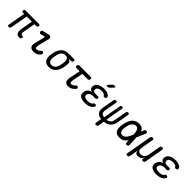

<svg xmlns="http://www.w3.org/2000/svg" viewBox="418 -2580 4564 4564"><g transform="rotate(45 2700.0 -297.5)"><path d="M417 10Q383 10 360.5 -4.5Q338 -19 327 -43Q316 -67 314 -98.5Q312 -130 318 -164L372 -470H199L122 -34Q118 -12 105.5 -1Q93 10 71 10Q49 10 40 -1Q31 -12 35 -34L112 -470H68Q48 -470 39.5 -480Q31 -490 35 -510Q39 -530 50.5 -540Q62 -550 82 -550H531Q551 -550 559.5 -540Q568 -530 564 -510Q560 -490 548.5 -480Q537 -470 517 -470H458L403 -158Q396 -118 410.5 -94Q425 -70 459 -68Q473 -67 478.5 -60.5Q484 -54 482 -40Q477 -10 463 0Q449 10 417 10Z M733 -408Q713 -403 699.5 -413Q686 -423 682 -444Q678 -467 686.5 -480Q695 -493 719 -499L864 -535Q888 -541 906 -537.5Q924 -534 935 -523.5Q946 -513 950 -496.5Q954 -480 949 -460L890 -224Q879 -179 876 -151Q873 -123 877 -107.5Q881 -92 891 -86Q901 -80 916 -80Q944 -80 970.5 -95.5Q997 -111 1018 -134Q1035 -152 1051 -152Q1067 -152 1079 -141Q1092 -130 1092.5 -109.5Q1093 -89 1079 -72Q1061 -50 1042 -34Q1023 -18 1001.5 -8.5Q980 1 955.5 5.5Q931 10 901 10Q867 10 840 0.5Q813 -9 796 -30Q779 -51 774.5 -83.5Q770 -116 782 -161L846 -408Q850 -422 842.5 -428Q835 -434 823 -431Z M1692 -468H1604Q1653 -461 1673.5 -427.5Q1694 -394 1689 -340Q1687 -305 1680.5 -270Q1674 -235 1665 -200Q1637 -106 1574 -48Q1511 10 1415 10Q1367 10 1332.5 -5Q1298 -20 1276.5 -47.5Q1255 -75 1246.5 -114Q1238 -153 1241 -200Q1243 -235 1249 -270Q1255 -305 1265 -340Q1293 -435 1356 -492.5Q1419 -550 1515 -550H1707Q1727 -550 1735.5 -539.5Q1744 -529 1740 -509Q1736 -489 1724 -478.5Q1712 -468 1692 -468ZM1430 -70Q1459 -70 1481.5 -79Q1504 -88 1522 -105Q1540 -122 1553 -146Q1566 -170 1575 -200Q1584 -235 1590.5 -270Q1597 -305 1599 -340Q1603 -400 1580.5 -435Q1558 -470 1501 -470Q1444 -470 1408 -435Q1372 -400 1355 -340Q1345 -305 1339 -270Q1333 -235 1331 -200Q1327 -140 1350 -105Q1373 -70 1430 -70Z M2293 -530Q2313 -530 2321.5 -517.5Q2330 -505 2326 -485Q2322 -465 2310 -452.5Q2298 -440 2278 -440H2098L2055 -224Q2048 -186 2044.5 -159Q2041 -132 2044 -114.5Q2047 -97 2056 -88.5Q2065 -80 2081 -80Q2109 -80 2135.5 -95.5Q2162 -111 2183 -134Q2200 -152 2216 -152Q2232 -152 2244 -141Q2257 -130 2257.5 -113Q2258 -96 2243 -79Q2223 -58 2203 -41.5Q2183 -25 2162 -13.5Q2141 -2 2117 4Q2093 10 2066 10Q2029 10 2003.5 -2Q1978 -14 1964 -36.5Q1950 -59 1947.5 -90.5Q1945 -122 1953 -161L2008 -440H1897Q1877 -440 1868 -452.5Q1859 -465 1863 -485Q1867 -505 1879.5 -517.5Q1892 -530 1912 -530Z M2907 -473Q2912 -461 2910 -450Q2908 -439 2900.5 -431.5Q2893 -424 2880.5 -419.5Q2868 -415 2852 -415Q2847 -415 2842.5 -416.5Q2838 -418 2833.5 -421Q2829 -424 2825 -429.5Q2821 -435 2817 -443Q2809 -459 2787.5 -467.5Q2766 -476 2734 -478Q2722 -479 2710.5 -479Q2699 -479 2687 -478Q2640 -475 2609.5 -456Q2579 -437 2573 -402Q2566 -366 2589.5 -345Q2613 -324 2661 -324H2739Q2759 -324 2767 -314.5Q2775 -305 2771 -285Q2768 -265 2756.5 -255.5Q2745 -246 2725 -246H2644Q2592 -246 2558 -222.5Q2524 -199 2517 -158Q2510 -119 2536.5 -98Q2563 -77 2614 -74Q2627 -73 2640.5 -73Q2654 -73 2667 -74Q2705 -76 2733 -88Q2761 -100 2776 -122Q2781 -130 2786 -135.5Q2791 -141 2795.5 -144.5Q2800 -148 2805.5 -149.5Q2811 -151 2817 -151Q2833 -151 2844 -146.5Q2855 -142 2860 -134.5Q2865 -127 2864 -116Q2863 -105 2855 -92Q2829 -47 2776.5 -22Q2724 3 2653 7Q2640 8 2626.5 8Q2613 8 2600 7Q2553 4 2517 -7.5Q2481 -19 2457.5 -40Q2434 -61 2425 -90.5Q2416 -120 2423 -157Q2434 -217 2473 -254.5Q2512 -292 2573 -297Q2523 -301 2498 -334Q2473 -367 2481 -414Q2487 -449 2505 -474.5Q2523 -500 2551.5 -517.5Q2580 -535 2618 -544.5Q2656 -554 2701 -557Q2713 -558 2724.5 -558Q2736 -558 2748 -557Q2811 -553 2852 -532Q2893 -511 2907 -473ZM2793 -670Q2781 -657 2767 -651Q2753 -645 2737 -645Q2705 -645 2701 -657Q2697 -669 2721 -695L2780 -758Q2792 -772 2806 -778.5Q2820 -785 2837 -785Q2871 -785 2875.5 -772Q2880 -759 2854 -733Z M3186 190Q3163 190 3154 179Q3145 168 3149 145L3175 0Q3115 0 3074.5 -26Q3034 -52 3017 -98.5Q3000 -145 3011 -208L3065 -518Q3069 -539 3081.5 -549.5Q3094 -560 3115 -560Q3136 -560 3144.5 -549.5Q3153 -539 3149 -518L3095 -208Q3087 -167 3097 -138Q3107 -109 3132.5 -93.5Q3158 -78 3195 -78L3273 -521Q3276 -541 3287.5 -550.5Q3299 -560 3319 -560Q3339 -560 3346.5 -550.5Q3354 -541 3351 -521L3273 -78Q3311 -78 3341 -93.5Q3371 -109 3391 -138Q3411 -167 3419 -208L3473 -518Q3477 -539 3489.5 -549.5Q3502 -560 3523 -560Q3544 -560 3552.5 -549.5Q3561 -539 3557 -518L3503 -208Q3492 -145 3458.5 -98.5Q3425 -52 3375 -26Q3325 0 3265 0L3239 145Q3235 168 3222 179Q3209 190 3186 190Z M4088 -46Q4089 -23 4078.5 -10Q4068 3 4045 8Q4021 13 4009 5Q3997 -3 3996 -26L3991 -104Q3977 -83 3962 -66Q3931 -30 3889.5 -10Q3848 10 3788 10Q3730 10 3693 -10Q3656 -30 3638 -66.5Q3620 -103 3618 -154.5Q3616 -206 3628 -270Q3639 -334 3659 -387Q3679 -440 3710.5 -478.5Q3742 -517 3786 -538.5Q3830 -560 3889 -560Q3948 -560 3983.5 -541.5Q4019 -523 4038 -490Q4047 -473 4053 -453L4083 -524Q4093 -547 4108 -555Q4123 -563 4144 -558Q4166 -553 4172 -540Q4178 -527 4169 -504L4074 -279ZM3980 -280V-285Q3978 -325 3972 -359Q3966 -393 3954 -417.5Q3942 -442 3922.5 -456Q3903 -470 3873 -470Q3842 -470 3816.5 -454.5Q3791 -439 3771.5 -412Q3752 -385 3738.5 -348.5Q3725 -312 3718 -270Q3710 -228 3710 -193.5Q3710 -159 3719 -133.5Q3728 -108 3749 -94Q3770 -80 3804 -80Q3834 -80 3858.5 -95.5Q3883 -111 3904 -137.5Q3925 -164 3943.5 -199.5Q3962 -235 3978 -275Z M4226 180Q4203 180 4194 169Q4185 158 4189 135L4302 -505Q4306 -528 4319 -539Q4332 -550 4355 -550Q4378 -550 4387 -539Q4396 -528 4392 -505L4338 -200Q4327 -137 4350.5 -102.5Q4374 -68 4430 -68Q4486 -68 4523.5 -102.5Q4561 -137 4572 -200L4626 -505Q4630 -528 4643 -539Q4656 -550 4679 -550Q4702 -550 4711 -539Q4720 -528 4716 -505L4633 -34Q4629 -12 4616 -1Q4603 10 4581 10Q4559 10 4550 -1Q4541 -12 4545 -34L4554 -85L4556 -95Q4555 -95 4552 -85Q4537 -40 4504 -15Q4471 10 4415 10Q4359 10 4338.5 -15Q4318 -40 4320 -85V-95L4318 -85L4279 135Q4275 158 4262 169Q4249 180 4226 180Z M5307 -473Q5312 -461 5310 -450Q5308 -439 5300.5 -431.5Q5293 -424 5280.5 -419.5Q5268 -415 5252 -415Q5247 -415 5242.5 -416.5Q5238 -418 5233.5 -421Q5229 -424 5225 -429.5Q5221 -435 5217 -443Q5209 -459 5187.5 -467.5Q5166 -476 5134 -478Q5122 -479 5110.5 -479Q5099 -479 5087 -478Q5040 -475 5009.5 -456Q4979 -437 4973 -402Q4966 -366 4989.5 -345Q5013 -324 5061 -324H5139Q5159 -324 5167 -314.5Q5175 -305 5171 -285Q5168 -265 5156.5 -255.5Q5145 -246 5125 -246H5044Q4992 -246 4958 -222.5Q4924 -199 4917 -158Q4910 -119 4936.5 -98Q4963 -77 5014 -74Q5027 -73 5040.5 -73Q5054 -73 5067 -74Q5105 -76 5133 -88Q5161 -100 5176 -122Q5181 -130 5186 -135.5Q5191 -141 5195.5 -144.5Q5200 -148 5205.5 -149.5Q5211 -151 5217 -151Q5233 -151 5244 -146.5Q5255 -142 5260 -134.5Q5265 -127 5264 -116Q5263 -105 5255 -92Q5229 -47 5176.5 -22Q5124 3 5053 7Q5040 8 5026.5 8Q5013 8 5000 7Q4953 4 4917 -7.5Q4881 -19 4857.5 -40Q4834 -61 4825 -90.5Q4816 -120 4823 -157Q4834 -217 4873 -254.5Q4912 -292 4973 -297Q4923 -301 4898 -334Q4873 -367 4881 -414Q4887 -449 4905 -474.5Q4923 -500 4951.5 -517.5Q4980 -535 5018 -544.5Q5056 -554 5101 -557Q5113 -558 5124.5 -558Q5136 -558 5148 -557Q5211 -553 5252 -532Q5293 -511 5307 -473Z"/></g></svg>

Font: Maple Mono NL
Style: Italic
Weight: 400
Italic angle: -10°
Monospace: yes
Designer: subframe7536
Version: Version 7.000